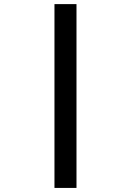

<svg xmlns="http://www.w3.org/2000/svg" viewBox="-20 -780 640 938"><path d="M353.7 138.1V-759.9H246.1V138.1Z"/></svg>

Font: Margiela Mono SemiBold
Style: Regular
Weight: 600
Designer: Mike Abbink, Paul van der Laan, Pieter van Rosmalen
Foundry: Bold Monday
Version: Version 2.003 2021